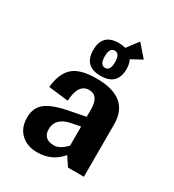

<svg xmlns="http://www.w3.org/2000/svg" viewBox="-136 -601 624 689"><g transform="rotate(30 176.0 -256.5)"><path d="M250.9 -411.9Q250.9 -432.4 242.9 -447.5L287.4 -471.5L243.8 -521.4L209.1 -475.1Q193.1 -478.6 180.6 -478.6Q113 -478.6 113 -411Q113 -343.4 181.9 -343.4Q250.9 -343.4 250.9 -411.9ZM202.8 -411.9Q202.8 -376.3 181.5 -376.3Q160.1 -376.3 160.1 -411.9Q160.1 -447.5 181.5 -447.5Q202.8 -447.5 202.8 -411.9ZM42.7 -217.1 124.6 -207.3Q128.1 -279.4 172.6 -279.4Q212.6 -279.4 212.6 -223.3V-191.3L157.5 -180.6Q87.2 -168.1 57.8 -146.4Q28.5 -124.6 28.5 -82.7Q28.5 -40.9 53.8 -16.5Q79.2 8 121 8Q183.3 8 220.6 -37.4L245.6 0H311.4V-217.1Q311.4 -328.3 175.3 -328.3Q106.8 -328.3 77.4 -301.2Q48 -274 42.7 -217.1ZM212.6 -151.2V-72.1Q185.9 -43.6 161.9 -43.6Q116.5 -43.6 116.5 -85.4Q116.5 -130.8 172.6 -143.2Z"/></g></svg>

Font: Gidugu
Style: Regular
Weight: 400
Designer: Purushoth Kumar Guthula
Foundry: Silicon Andhra, USA.
Version: Version 1.0.5; ttfautohint (v1.2.25-373a) -l 7 -r 28 -G 50 -